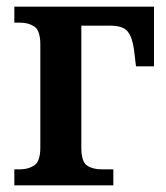

<svg xmlns="http://www.w3.org/2000/svg" viewBox="-20 -556 498 576"><path d="M23 0V-48H41Q65 -48 83 -60Q101 -72 101 -114V-422Q101 -464 83.5 -476Q66 -488 41 -488H23V-536H442V-357H388L382 -407Q377 -444 363 -461.5Q349 -479 311 -479H224V-113Q224 -71 241 -59.5Q258 -48 284 -48H320V0Z"/></svg>

Font: Noto Serif SemiCondensed SemiBold
Style: Regular
Weight: 600
Width: 4
Designer: Monotype Design Team
Foundry: Monotype Imaging Inc.
Version: Version 2.013; ttfautohint (v1.8.4.7-5d5b)